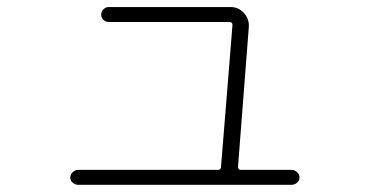

<svg xmlns="http://www.w3.org/2000/svg" viewBox="-20 -552 1040 540"><path d="M200.2 -32.2Q191.4 -32.2 184.6 -38.1Q177.7 -43.9 177.7 -52.7Q177.7 -61.5 184.6 -67.9Q191.4 -74.2 200.2 -74.2H592.8Q601.6 -74.2 601.6 -83Q603.5 -109.4 617.7 -280.8Q631.8 -452.1 633.8 -481.4Q633.8 -490.2 626 -490.2H286.1Q277.3 -490.2 271 -496.1Q264.6 -502 264.6 -510.7Q264.6 -519.5 271 -525.9Q277.3 -532.2 286.1 -532.2H627.9Q651.4 -532.2 666.5 -515.1Q681.6 -498 679.7 -474.6L649.4 -83Q649.4 -74.2 657.2 -74.2H799.8Q808.6 -74.2 815.4 -67.9Q822.3 -61.5 822.3 -52.7Q822.3 -43.9 815.4 -38.1Q808.6 -32.2 799.8 -32.2Z"/></svg>

Font: Rounded Mgen+ 2m light
Style: Regular
Weight: 200
Designer: [Source Han Sans]
Ryoko NISHIZUKA  (kana & ideographs); Paul D. Hunt (Latin, Greek & Cyrillic); Wenlong ZHANG  (bopomofo
Version: Version 1.059.20150602